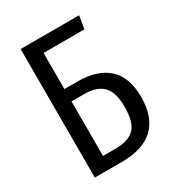

<svg xmlns="http://www.w3.org/2000/svg" viewBox="-167 -789 813 890"><g transform="rotate(-30 239.5 -344.0)"><path d="M232.9 -425.8Q338.4 -425.8 395.3 -373.8Q452.1 -321.8 452.1 -217.8Q452.1 0 223.1 0H79.1V-688H392.1L380.9 -619.1H162.1V-425.8ZM229 -67.9Q298.3 -67.9 330.6 -100.1Q362.8 -132.3 362.8 -216.8Q362.8 -293 330.1 -326.4Q297.4 -359.9 231 -359.9H162.1V-67.9Z"/></g></svg>

Font: Fira Sans Compressed Book
Style: Regular
Weight: 350
Width: 1
Designer: Carrois Corporate & Edenspiekermann AG
Foundry: Carrois Corporate GbR & Edenspiekermann AG
Version: Version 4.203;PS 004.203;hotconv 1.0.88;makeotf.lib2.5.64775